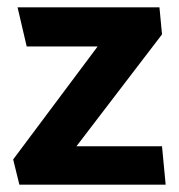

<svg xmlns="http://www.w3.org/2000/svg" viewBox="-20 -505 489 525"><path d="M423 -411 189 -105H423L433 0H33L16 -69L247 -378H53L28 -485H416Z"/></svg>

Font: Palanquin
Style: Bold
Weight: 700
Designer: Pria Ravichandran
Version: Version 1.0.4